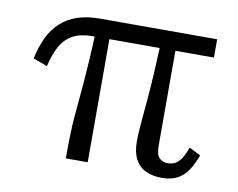

<svg xmlns="http://www.w3.org/2000/svg" viewBox="-63 -592 845 682"><g transform="rotate(10 359.5 -250.5)"><path d="M291 0H212Q212 -47 213 -83Q214 -119 216.5 -149.5Q219 -180 222 -211Q225 -242 228 -279.5Q231 -317 234 -365.5Q237 -414 239 -480H291ZM668 -444H231Q188 -444 160.5 -429.5Q133 -415 116 -385.5Q99 -356 89 -311L38 -330Q47 -373 63 -406.5Q79 -440 104 -463Q129 -486 164 -498Q199 -510 245 -510H668ZM529 -101Q529 -70 540.5 -58Q552 -46 571 -46Q590 -46 602.5 -55Q615 -64 623.5 -79.5Q632 -95 639 -114L680 -93Q669 -63 654 -39.5Q639 -16 616 -3.5Q593 9 560 9Q526 9 501.5 -2.5Q477 -14 463.5 -39Q450 -64 450 -103Q450 -122 451.5 -143.5Q453 -165 455.5 -193.5Q458 -222 461.5 -261Q465 -300 468 -353.5Q471 -407 474 -480H529Z"/></g></svg>

Font: Roboto Serif SemiCondensed Light
Style: Regular
Weight: 300
Width: 4
Designer: Greg Gazdowicz
Foundry: Commercial Type
Version: Version 1.007